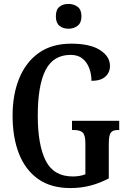

<svg xmlns="http://www.w3.org/2000/svg" viewBox="-20 -946 652 976"><path d="M338 10Q239 10 174 -36Q109 -82 76.5 -164.5Q44 -247 44 -358Q44 -466 78 -548.5Q112 -631 178 -677.5Q244 -724 342 -724Q438 -724 488.5 -691.5Q539 -659 539 -611Q539 -577 515 -556Q491 -535 445 -535Q445 -569 433.5 -599.5Q422 -630 399 -648.5Q376 -667 339 -667Q251 -667 211.5 -589.5Q172 -512 172 -358Q172 -209 212.5 -129Q253 -49 350 -49Q366 -49 382.5 -51.5Q399 -54 414 -60V-217Q414 -260 400 -272.5Q386 -285 357 -285H346V-332H586V-285H578Q554 -285 543.5 -272Q533 -259 533 -213V-39Q487 -15 439.5 -2.5Q392 10 338 10ZM328 -800Q300 -800 282 -815Q264 -830 264 -863Q264 -897 282 -911.5Q300 -926 328 -926Q355 -926 374.5 -911.5Q394 -897 394 -863Q394 -830 374.5 -815Q355 -800 328 -800Z"/></svg>

Font: Noto Serif Myanmar ExtraCondensed SemiBold
Style: Regular
Weight: 600
Width: 2
Designer: Ben Mitchell and the Monotype Design Team
Foundry: Monotype Imaging Inc.
Version: Version 2.106; ttfautohint (v1.8.4.7-5d5b)